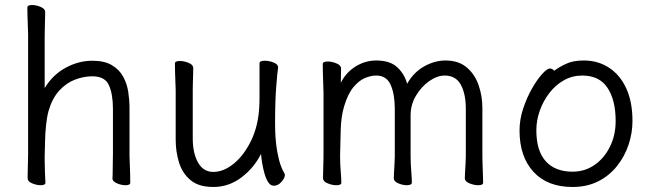

<svg xmlns="http://www.w3.org/2000/svg" viewBox="-20 -727 2596 765"><path d="M428 -17Q429 -25 429 -44Q429 -63 429.5 -83.5Q430 -104 430 -115V-293Q430 -352 414 -387.5Q398 -423 348 -423Q314 -423 279.5 -410Q245 -397 217 -367Q189 -337 174 -287Q167 -262 163.5 -228.5Q160 -195 159.5 -162Q159 -129 158 -105V-89Q158 -65 159 -42Q160 -19 161 1Q161 11 142 11Q126 11 108 3.5Q90 -4 90 -17Q90 -25 90.5 -46Q91 -67 91.5 -87.5Q92 -108 92 -115V-590Q92 -600 91 -621Q90 -642 89.5 -664Q89 -686 89 -697Q89 -707 108 -707Q124 -707 142 -699.5Q160 -692 160 -679Q160 -671 159.5 -652Q159 -633 158.5 -612.5Q158 -592 158 -580V-376Q190 -429 241.5 -457Q293 -485 348 -485Q396 -485 425.5 -467.5Q455 -450 470.5 -422Q486 -394 491 -361Q496 -328 496 -297V-105Q496 -99 497 -78Q498 -57 498.5 -34Q499 -11 499 1Q499 11 480 11Q464 11 446 3.5Q428 -4 428 -16Z M1088 -457Q1085 -439 1080.5 -381Q1076 -323 1076 -237Q1076 -229 1076.5 -205.5Q1077 -182 1080.5 -151Q1084 -120 1092 -89Q1100 -58 1114 -35Q1115 -33 1115 -29Q1115 -18 1101.5 -2.5Q1088 13 1071 13Q1058 13 1049 -0.5Q1040 -14 1034 -35Q1028 -56 1024.5 -77.5Q1021 -99 1020 -114Q993 -59 942.5 -20.5Q892 18 830 18Q772 18 739.5 -9Q707 -36 693.5 -79Q680 -122 680 -171V-368Q680 -374 679 -395Q678 -416 677.5 -439.5Q677 -463 677 -474Q677 -484 697 -484Q713 -484 731.5 -476.5Q750 -469 750 -456Q750 -448 749.5 -431.5Q749 -415 748.5 -397.5Q748 -380 748 -368V-175Q748 -117 769 -79.5Q790 -42 830 -42Q871 -42 911.5 -75Q952 -108 980.5 -166.5Q1009 -225 1013 -301Q1014 -317 1014 -342.5Q1014 -368 1014 -395V-475Q1014 -485 1035 -485Q1052 -485 1070 -478Q1088 -471 1088 -459Z M1836 -293Q1836 -353 1816 -389.5Q1796 -426 1752 -426Q1722 -426 1690.5 -404Q1659 -382 1637.5 -346Q1616 -310 1616 -268V-105Q1616 -77 1618.5 -46.5Q1621 -16 1621 1Q1621 6 1615 8.5Q1609 11 1601 11Q1585 11 1567 3.5Q1549 -4 1549 -17Q1549 -25 1550 -41.5Q1551 -58 1552 -76Q1553 -94 1553 -105V-293Q1553 -352 1536.5 -389Q1520 -426 1479 -426Q1458 -426 1434 -416Q1410 -406 1388 -379.5Q1366 -353 1351 -303Q1339 -263 1337.5 -209.5Q1336 -156 1335 -105Q1335 -74 1337.5 -45Q1340 -16 1340 1Q1340 11 1320 11Q1304 11 1285.5 3.5Q1267 -4 1267 -17Q1267 -25 1267.5 -43.5Q1268 -62 1268.5 -80Q1269 -98 1269 -105V-356Q1269 -366 1268 -389Q1267 -412 1266.5 -436.5Q1266 -461 1266 -472Q1266 -482 1286 -482Q1302 -482 1320.5 -474.5Q1339 -467 1339 -454Q1339 -444 1338.5 -430.5Q1338 -417 1338 -397Q1358 -438 1396.5 -462Q1435 -486 1479 -486Q1535 -486 1564 -458Q1593 -430 1602 -393Q1628 -439 1670 -462.5Q1712 -486 1755 -486Q1807 -486 1839.5 -458.5Q1872 -431 1887 -387.5Q1902 -344 1902 -297V-105Q1902 -99 1902.5 -78Q1903 -57 1904 -34Q1905 -11 1905 1Q1905 11 1885 11Q1869 11 1850.5 3.5Q1832 -4 1832 -17Q1832 -25 1833 -41.5Q1834 -58 1835 -76Q1836 -94 1836 -105Z M2188 -445Q2208 -460 2236 -473Q2264 -486 2306 -486Q2363 -486 2407 -457Q2451 -428 2475.5 -374.5Q2500 -321 2500 -245Q2500 -197 2484.5 -150.5Q2469 -104 2438.5 -65.5Q2408 -27 2363.5 -4.5Q2319 18 2261 18Q2161 18 2105.5 -42.5Q2050 -103 2050 -207Q2050 -251 2064.5 -294.5Q2079 -338 2099.5 -374Q2120 -410 2140 -432Q2160 -454 2171 -454Q2181 -454 2188 -445ZM2261 -43Q2310 -43 2348.5 -69.5Q2387 -96 2410 -142Q2433 -188 2433 -245Q2433 -328 2400.5 -377Q2368 -426 2300 -426Q2260 -426 2226.5 -407Q2193 -388 2168.5 -356Q2144 -324 2130.5 -285.5Q2117 -247 2117 -208Q2117 -126 2154.5 -84.5Q2192 -43 2261 -43Z"/></svg>

Font: QiushuiShotai
Style: Regular
Weight: 600
Designer: Fontworks Inc.
Foundry: Fontworks Inc.
Version: Version 1.250